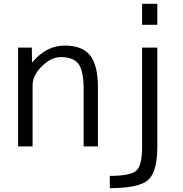

<svg xmlns="http://www.w3.org/2000/svg" viewBox="-20 -770 963 1010"><path d="M321.3 -530.3Q412.1 -530.3 453.6 -479Q495.1 -427.7 495.1 -309.6V0H419.9V-299.8Q419.9 -398.4 392.6 -434.1Q365.2 -469.7 300.8 -469.7Q249 -469.7 200.2 -421.4Q151.4 -373 151.4 -322.3V0H75.2V-519.5H147.5L148.4 -442.4H150.4Q222.7 -530.3 321.3 -530.3ZM727.5 -639.6V-750H807.6V-639.6ZM807.6 -519.5V2.9Q807.6 133.8 759.3 176.8Q710.9 219.7 557.6 219.7V155.3Q667 155.3 697.3 127.4Q727.5 99.6 727.5 2.9V-519.5Z"/></svg>

Font: Gen Shin Gothic Normal
Style: Regular
Weight: 300
Designer: [Source Han Sans]
Ryoko NISHIZUKA  (kana & ideographs); Paul D. Hunt (Latin, Greek & Cyrillic); Wenlong ZHANG  (bopomofo
Version: Version 1.002.20150607